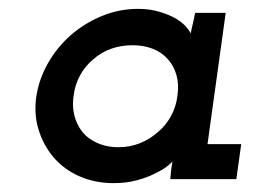

<svg xmlns="http://www.w3.org/2000/svg" viewBox="-20 -404 587 433"><path d="M62 -187Q56 -147 67 -111.5Q78 -76 101 -49Q124 -22 159 -6.5Q194 9 236 9Q265 9 289 2.5Q313 -4 330 -13Q347 -21 357 -29Q367 -37 369 -40Q368 -35 367.5 -31Q367 -27 366 -20L364 0H513L524 -79H448L489 -375H420Q418 -363 415 -351Q412 -339 410 -328Q410 -331 401.5 -341.5Q393 -352 377 -362Q361 -371 339.5 -377.5Q318 -384 291 -384Q249 -384 210 -368Q171 -352 140 -325Q109 -298 88.5 -262Q68 -226 62 -187ZM146 -188Q149 -213 160.5 -234Q172 -255 190 -270Q208 -286 230.5 -294Q253 -302 279 -302Q304 -302 324.5 -294Q345 -286 358 -271Q372 -256 378 -234.5Q384 -213 380 -187Q377 -163 365.5 -142Q354 -121 336 -106Q318 -90 295.5 -81Q273 -72 247 -72Q225 -72 207 -78.5Q189 -85 176 -96Q158 -112 150 -136Q142 -160 146 -188Z"/></svg>

Font: Josefin Slab Thin
Style: Bold Italic
Weight: 700
Italic angle: -12°
Version: Version 2.000